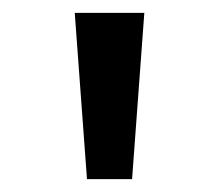

<svg xmlns="http://www.w3.org/2000/svg" viewBox="-20 -749 341 298"><path d="M115 -471H185L204 -729H96Z"/></svg>

Font: Noto Sans Gurmukhi UI Condensed Medium
Style: Regular
Weight: 500
Width: 3
Designer: Jelle Bosma - Monotype Design Team
Foundry: Monotype Imaging Inc.
Version: Version 2.004